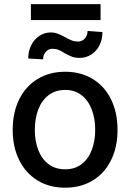

<svg xmlns="http://www.w3.org/2000/svg" viewBox="-20 -876 614 907"><path d="M40 -262.7Q40 -344.7 70.8 -406.7Q101.6 -468.8 157.7 -502.9Q213.9 -537.1 288.1 -537.1Q361.8 -537.1 418 -502.9Q474.1 -468.8 504.6 -406.5Q535.2 -344.2 535.2 -262.7Q535.2 -181.2 504.6 -119.4Q474.1 -57.6 418 -23.4Q361.8 10.7 288.1 10.7Q213.9 10.7 157.7 -23.4Q101.6 -57.6 70.8 -119.4Q40 -181.2 40 -262.7ZM429.7 -262.7Q429.7 -314.9 413.8 -357.7Q397.9 -400.4 366 -425.8Q334 -451.2 288.1 -451.2Q241.2 -451.2 208.7 -425.8Q176.3 -400.4 160.4 -357.7Q144.5 -314.9 144.5 -262.7Q144.5 -210.4 160.4 -168.2Q176.3 -126 208.7 -101.1Q241.2 -76.2 288.1 -76.2Q334.5 -76.2 366.2 -101.1Q397.9 -126 413.8 -168.2Q429.7 -210.4 429.7 -262.7ZM356.4 -602.5Q335 -602.5 320.6 -607.9Q306.2 -613.3 285.2 -625Q269.5 -635.3 256.6 -640.4Q243.7 -645.5 226.6 -645.5Q209 -645.5 196.3 -631.1Q183.6 -616.7 183.6 -595.7L113.3 -599.6Q113.3 -633.8 127.2 -661.9Q141.1 -689.9 165.5 -706.3Q189.9 -722.7 219.7 -722.7Q237.3 -722.7 252.2 -717Q267.1 -711.4 286.1 -701.2Q306.2 -689.9 319.3 -684.8Q332.5 -679.7 348.6 -679.7Q367.2 -679.7 380.4 -693.8Q393.6 -708 393.6 -729.5L463.9 -724.6Q463.9 -689.5 449.7 -661.6Q435.5 -633.8 410.9 -618.2Q386.2 -602.5 356.4 -602.5ZM455.1 -781.2H126V-856.4H455.1Z"/></svg>

Font: Pretendard Std Medium
Style: Regular
Weight: 500
Designer: Base glyphs from Inter by Rasmus Andersson; Hangeul glyphs from Noto Sans CJK(Source Han Sans) by Jang Soo-young and Kan
Foundry: Kil Hyung-jin
Version: Version 1.309